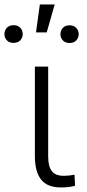

<svg xmlns="http://www.w3.org/2000/svg" viewBox="-65 -822 385 847"><path d="M147.5 -528.3V-131.8Q147.5 -88.9 163.3 -67.6Q179.2 -46.4 216.3 -46.4Q239.3 -46.4 263.7 -51.3L266.1 -2.4Q239.3 4.9 203.6 4.9Q143.6 4.9 116.2 -30Q88.9 -64.9 88.9 -132.8V-528.3ZM110.8 -802.2H176.3L141.1 -679.2H93.8ZM-45.4 -671.4Q-45.4 -688 -34.7 -699.5Q-23.9 -710.9 -5.4 -710.9Q13.7 -710.9 24.4 -699.5Q35.2 -688 35.2 -671.4Q35.2 -655.3 24.4 -644Q13.7 -632.8 -5.4 -632.8Q-23.9 -632.8 -34.7 -644Q-45.4 -655.3 -45.4 -671.4ZM201.7 -670.9Q201.7 -687.5 212.4 -699Q223.1 -710.4 241.7 -710.4Q260.3 -710.4 271.2 -699Q282.2 -687.5 282.2 -670.9Q282.2 -654.8 271.2 -643.6Q260.3 -632.3 241.7 -632.3Q223.1 -632.3 212.4 -643.6Q201.7 -654.8 201.7 -670.9Z"/></svg>

Font: SteelSelectRoboto
Style: Regular
Weight: 300
Designer: Google
Version: Version 2.137; 2017